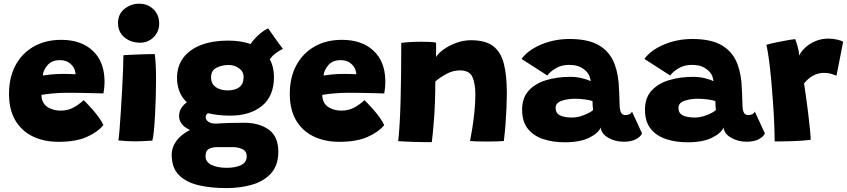

<svg xmlns="http://www.w3.org/2000/svg" viewBox="-20 -742 4466 1012"><path d="M525 -82.5Q495 -46 437.5 -20.2Q380 5.5 288 5.5Q212 5.5 153.2 -22.8Q94.5 -51 61 -107.2Q27.5 -163.5 27.5 -247.5Q27.5 -333.5 61.5 -397.2Q95.5 -461 157.5 -496.5Q219.5 -532 302.5 -532Q407 -532 468.2 -475.2Q529.5 -418.5 531 -316.5Q531.5 -282 525 -249.5Q517.5 -250 491.5 -250.5Q465.5 -251 433.5 -251.8Q401.5 -252.5 374.2 -252.8Q347 -253 336 -253Q295 -253 258.2 -249.5Q221.5 -246 198.5 -242Q198.5 -225.5 203 -213Q211.5 -187 238.5 -173Q265.5 -159 299.5 -159Q336.5 -159 365.5 -174.2Q394.5 -189.5 421 -214Q424 -211.5 437.2 -198Q450.5 -184.5 468 -164.5Q485.5 -144.5 501.2 -122.8Q517 -101 525 -82.5ZM205.5 -344Q224 -347 251.8 -349.8Q279.5 -352.5 316.5 -352.5Q336.5 -352.5 353.8 -351.8Q371 -351 378 -350.5Q378 -359 375 -369.5Q369 -391.5 348.5 -408.2Q328 -425 296 -425Q253 -425 230.2 -398.2Q207.5 -371.5 205.5 -344Z M718.5 -517Q669.5 -517 635.8 -545.2Q602 -573.5 602 -620.5Q602 -668 636.2 -695.2Q670.5 -722.5 713 -722.5Q758.5 -722.5 788.8 -693.2Q819 -664 819 -618Q819 -575.5 790 -546.2Q761 -517 718.5 -517ZM783 -1Q774 -0.5 747.2 1.2Q720.5 3 691 3Q669.5 3 647.5 1.8Q625.5 0.5 604 -2Q606.5 -15 609.8 -54.8Q613 -94.5 616.5 -148.8Q620 -203 623.2 -261Q626.5 -319 628.5 -369.5Q630.5 -420 630.5 -451Q642 -452 664 -453Q686 -454 711.2 -455Q736.5 -456 759.2 -456.5Q782 -457 795.5 -457Q798.5 -440.5 800.5 -404.2Q802.5 -368 802.5 -323Q802.5 -277.5 801 -227.8Q799.5 -178 797 -132Q794.5 -86 791 -51.2Q787.5 -16.5 783 -1Z M1194 -132.5Q1159.5 -132.5 1129.8 -136Q1100 -139.5 1075.5 -145.5Q1064 -135.5 1064 -124Q1064 -111 1077.8 -100.8Q1091.5 -90.5 1117.5 -90.5H1118Q1148.5 -92.5 1182.5 -93.8Q1216.5 -95 1266.5 -95Q1346 -95 1396.5 -58.8Q1447 -22.5 1447 57.5Q1447 127.5 1410.2 169.8Q1373.5 212 1311 230.8Q1248.5 249.5 1172 249.5Q1093 249.5 1027.8 234.5Q962.5 219.5 923.8 181.5Q885 143.5 885 74Q885 34.5 910.2 0.2Q935.5 -34 981.5 -57Q950 -71.5 937 -90Q924 -108.5 924 -129.5Q924 -156 936.8 -174.2Q949.5 -192.5 965 -202.5Q937 -229.5 925 -262.5Q913 -295.5 913 -330Q913 -395 947.5 -439.2Q982 -483.5 1042.5 -505.8Q1103 -528 1180 -528Q1250 -528 1301 -510Q1317 -534.5 1343 -558Q1369 -581.5 1393.5 -592.5Q1401.5 -581 1415.8 -560.5Q1430 -540 1445.2 -519Q1460.5 -498 1471 -484.5Q1453 -476 1434 -462Q1415 -448 1402 -429Q1424 -389.5 1424 -336.5Q1424 -235 1360.8 -183.8Q1297.5 -132.5 1194 -132.5ZM1179 -265.5Q1219 -265.5 1241.5 -282.5Q1264 -299.5 1264 -336Q1264 -365 1239.8 -382.2Q1215.5 -399.5 1185.5 -399.5Q1151 -399.5 1121.8 -385.2Q1092.5 -371 1092.5 -334.5Q1092.5 -299.5 1117.8 -282.5Q1143 -265.5 1179 -265.5ZM1176 142.5Q1221.5 142.5 1251 127.8Q1280.5 113 1280.5 82.5Q1280.5 55 1258 44.2Q1235.5 33.5 1208 33.5H1124Q1098 33.5 1080.8 43Q1063.5 52.5 1063.5 82.5Q1063.5 111.5 1094.2 127Q1125 142.5 1176 142.5Z M2005 -82.5Q1975 -46 1917.5 -20.2Q1860 5.5 1768 5.5Q1692 5.5 1633.2 -22.8Q1574.5 -51 1541 -107.2Q1507.5 -163.5 1507.5 -247.5Q1507.5 -333.5 1541.5 -397.2Q1575.5 -461 1637.5 -496.5Q1699.5 -532 1782.5 -532Q1887 -532 1948.2 -475.2Q2009.5 -418.5 2011 -316.5Q2011.5 -282 2005 -249.5Q1997.5 -250 1971.5 -250.5Q1945.5 -251 1913.5 -251.8Q1881.5 -252.5 1854.2 -252.8Q1827 -253 1816 -253Q1775 -253 1738.2 -249.5Q1701.5 -246 1678.5 -242Q1678.5 -225.5 1683 -213Q1691.5 -187 1718.5 -173Q1745.5 -159 1779.5 -159Q1816.5 -159 1845.5 -174.2Q1874.5 -189.5 1901 -214Q1904 -211.5 1917.2 -198Q1930.5 -184.5 1948 -164.5Q1965.5 -144.5 1981.2 -122.8Q1997 -101 2005 -82.5ZM1685.5 -344Q1704 -347 1731.8 -349.8Q1759.5 -352.5 1796.5 -352.5Q1816.5 -352.5 1833.8 -351.8Q1851 -351 1858 -350.5Q1858 -359 1855 -369.5Q1849 -391.5 1828.5 -408.2Q1808 -425 1776 -425Q1733 -425 1710.2 -398.2Q1687.5 -371.5 1685.5 -344Z M2256 7Q2239 7 2214 7Q2189 7 2163 6Q2143 5.5 2116 4.2Q2089 3 2079 2Q2088 -81.5 2091.5 -213.8Q2095 -346 2095 -516Q2141.5 -522 2204 -522Q2224.5 -522 2244.2 -521Q2264 -520 2278.5 -517.5Q2279 -511 2278.8 -485.8Q2278.5 -460.5 2278 -441.5Q2289 -460 2317 -480.5Q2345 -501 2383.2 -515.5Q2421.5 -530 2462 -530Q2538.5 -530 2579.2 -499Q2620 -468 2635.8 -406Q2651.5 -344 2651.5 -250.5Q2651.5 -219.5 2649.8 -176.8Q2648 -134 2644.5 -87.5Q2641 -41 2635.5 1.5Q2624 2.5 2600 3.2Q2576 4 2549 4Q2520.5 4 2494.8 3.2Q2469 2.5 2457.5 1.5Q2462 -21.5 2468.8 -62.2Q2475.5 -103 2480.5 -151Q2485.5 -199 2485.5 -244.5Q2485.5 -301.5 2470 -336.2Q2454.5 -371 2404 -371Q2367 -371 2332.2 -352Q2297.5 -333 2274.5 -312.5Q2274 -196.5 2267.8 -116Q2261.5 -35.5 2256 7Z M2956.5 8Q2894.5 8 2843.5 -8.8Q2792.5 -25.5 2762.2 -63.2Q2732 -101 2732 -164Q2732 -227.5 2767.8 -265.5Q2803.5 -303.5 2861.2 -320.2Q2919 -337 2985 -337Q3019.5 -337 3050.2 -329.2Q3081 -321.5 3093 -313.5Q3092.5 -325 3087.5 -338.8Q3082.5 -352.5 3074 -362Q3060 -378 3038 -389Q3016 -400 2978 -400Q2940 -400 2910 -382.5Q2880 -365 2865 -344L2729 -431.5Q2763 -478 2832.2 -507.2Q2901.5 -536.5 2982 -536.5Q3072 -536.5 3126.5 -508.8Q3181 -481 3208.5 -428.5Q3233.5 -380 3240.5 -309Q3242.5 -281 3243.8 -253.8Q3245 -226.5 3245.5 -199.5Q3246 -160 3253.8 -147.8Q3261.5 -135.5 3275 -135.5Q3303 -135.5 3311 -154L3364 -39Q3357.5 -22 3332.5 -8.5Q3307.5 5 3267.5 5Q3223 5 3186.5 -15.8Q3150 -36.5 3146 -70Q3134.5 -40.5 3085.8 -16.2Q3037 8 2956.5 8ZM2994.5 -122.5Q3026 -122.5 3059.5 -136Q3093 -149.5 3106 -162Q3104.5 -173 3103.8 -186.8Q3103 -200.5 3103 -209Q3093 -213.5 3065.8 -217.5Q3038.5 -221.5 3010.5 -221.5Q2972.5 -221.5 2940.5 -210.8Q2908.5 -200 2908.5 -173Q2908.5 -145.5 2931.5 -134Q2954.5 -122.5 2994.5 -122.5Z M3604 8Q3542 8 3491 -8.8Q3440 -25.5 3409.8 -63.2Q3379.5 -101 3379.5 -164Q3379.5 -227.5 3415.2 -265.5Q3451 -303.5 3508.8 -320.2Q3566.5 -337 3632.5 -337Q3667 -337 3697.8 -329.2Q3728.5 -321.5 3740.5 -313.5Q3740 -325 3735 -338.8Q3730 -352.5 3721.5 -362Q3707.5 -378 3685.5 -389Q3663.5 -400 3625.5 -400Q3587.5 -400 3557.5 -382.5Q3527.5 -365 3512.5 -344L3376.5 -431.5Q3410.5 -478 3479.8 -507.2Q3549 -536.5 3629.5 -536.5Q3719.5 -536.5 3774 -508.8Q3828.5 -481 3856 -428.5Q3881 -380 3888 -309Q3890 -281 3891.2 -253.8Q3892.5 -226.5 3893 -199.5Q3893.5 -160 3901.2 -147.8Q3909 -135.5 3922.5 -135.5Q3950.5 -135.5 3958.5 -154L4011.5 -39Q4005 -22 3980 -8.5Q3955 5 3915 5Q3870.5 5 3834 -15.8Q3797.5 -36.5 3793.5 -70Q3782 -40.5 3733.2 -16.2Q3684.5 8 3604 8ZM3642 -122.5Q3673.5 -122.5 3707 -136Q3740.5 -149.5 3753.5 -162Q3752 -173 3751.2 -186.8Q3750.5 -200.5 3750.5 -209Q3740.5 -213.5 3713.2 -217.5Q3686 -221.5 3658 -221.5Q3620 -221.5 3588 -210.8Q3556 -200 3556 -173Q3556 -145.5 3579 -134Q3602 -122.5 3642 -122.5Z M4192.5 -449.5Q4202.5 -471 4224.8 -491.5Q4247 -512 4278.2 -525.2Q4309.5 -538.5 4346.5 -538.5Q4369.5 -538.5 4391.8 -533.5Q4414 -528.5 4424 -521.5L4389 -343Q4378.5 -347.5 4361.5 -352.8Q4344.5 -358 4324 -358Q4292 -358 4265 -343Q4238 -328 4218 -302Q4222.5 -274 4228.5 -231.2Q4234.5 -188.5 4240 -142.8Q4245.5 -97 4249.2 -59.5Q4253 -22 4253 -5Q4213 0 4161.8 1.8Q4110.5 3.5 4063 3.5Q4063 -37 4060.8 -91.2Q4058.5 -145.5 4054.2 -205Q4050 -264.5 4044.8 -322Q4039.5 -379.5 4033 -427.8Q4026.5 -476 4019.5 -506Q4046.5 -513.5 4079.2 -520.2Q4112 -527 4138 -531.2Q4164 -535.5 4171 -536Q4177 -522.5 4184.5 -495.2Q4192 -468 4192.5 -449.5Z"/></svg>

Font: Grandstander ExtraBold
Style: Regular
Weight: 800
Designer: Tyler Finck
Foundry: Etcetera Type Co
Version: Version 1.200; ttfautohint (v1.8.3)